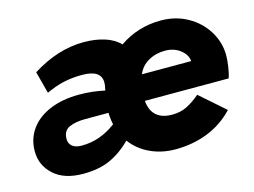

<svg xmlns="http://www.w3.org/2000/svg" viewBox="-78 -653 1059 799"><g transform="rotate(-15 451.5 -254.0)"><path d="M369 -299 372 -314Q374 -321 374 -333Q374 -387 292 -387Q248 -387 211 -378.5Q174 -370 136 -352L111 -447Q222 -517 334 -517Q383 -517 423 -504.5Q463 -492 488 -466Q568 -521 667 -521Q731 -521 782.5 -492Q834 -463 863.5 -414.5Q893 -366 893 -311Q893 -291 889 -263Q885 -235 878 -215H517Q519 -190 529 -171Q552 -130 612 -130Q648 -130 675.5 -143.5Q703 -157 734 -183L841 -89Q793 -38 728.5 -12.5Q664 13 589 13Q530 13 480.5 -10Q431 -33 400 -75Q358 -33 309.5 -10.5Q261 12 192 12Q110 12 65 -29Q20 -70 20 -131Q20 -184 49.5 -225Q79 -266 133 -288.5Q187 -311 259 -311Q316 -311 369 -299ZM534 -325H746Q744 -353 717 -374Q690 -395 651 -395Q611 -395 579 -376.5Q547 -358 534 -325ZM364 -155Q361 -166 359 -188Q358 -194 358 -206H259Q215 -206 188 -193.5Q161 -181 161 -146Q161 -126 175 -114.5Q189 -103 216 -103Q295 -103 364 -155Z"/></g></svg>

Font: Arvo
Style: Bold Italic
Weight: 700
Italic angle: -13°
Designer: Anton Koovit (Cyrillic Expansion: Cyreal)
Foundry: Anton Koovit, Yassin Baggar
Version: Version 3.000